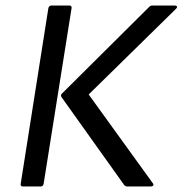

<svg xmlns="http://www.w3.org/2000/svg" viewBox="-20 -675 661 695"><path d="M440 0Q434 0 429 -6L203 -323Q198 -330 204 -336L519 -649Q523 -653 525.5 -654Q528 -655 532 -655H613Q619 -655 620.5 -651.5Q622 -648 617 -643L301 -333L533 -12Q537 -7 534.5 -3.5Q532 0 526 0ZM63 0Q53 0 55 -10L155 -645Q157 -655 167 -655H230Q241 -655 239 -645L138 -10Q136 0 127 0Z"/></svg>

Font: Sofia Sans Hairline
Style: Italic
Weight: 1
Italic angle: -9°
Designer: Botio Nikoltchev, Ani Petrova
Foundry: lettersoup
Version: Version 4.102